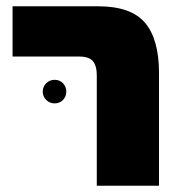

<svg xmlns="http://www.w3.org/2000/svg" viewBox="-20 -591 586 611"><path d="M288 -351Q288 -382 275.5 -396.5Q263 -411 233 -411H20V-571H292Q397 -571 441.5 -518.5Q486 -466 486 -359V0H288ZM116 -299Q116 -315 127 -326Q138 -337 154 -337Q170 -337 180.5 -326Q191 -315 191 -299Q191 -284 180.5 -273Q170 -262 154 -262Q138 -262 127 -273Q116 -284 116 -299Z"/></svg>

Font: FiraGO Heavy
Style: Regular
Weight: 900
Designer: bBox Type
Foundry: bBox Type GmbH
Version: Version 1.001